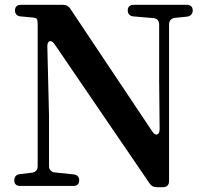

<svg xmlns="http://www.w3.org/2000/svg" viewBox="-20 -763 854 795"><path d="M39 -16C39 -1 48 7 64 7H283C299 7 308 -1 308 -16C308 -31 299 -40 284 -41L207 -49C192 -51 183 -60 183 -75V-282L176 -570C175 -595 192 -601 206 -580L599 -4C606 7 616 12 629 12H655C671 12 680 3 680 -13V-662C680 -677 689 -687 704 -689L754 -694C769 -696 778 -705 778 -720C778 -735 769 -743 753 -743H534C518 -743 509 -735 509 -720C509 -705 518 -696 533 -695L615 -688C630 -687 639 -677 639 -662V-430L641 -228C641 -203 624 -198 611 -218L271 -727C264 -738 254 -743 241 -743H67C51 -743 42 -735 42 -720C42 -705 51 -696 66 -695L110 -691C123 -690 129 -688 132 -685C135 -681 136 -674 136 -662V-75C136 -60 128 -50 113 -48L62 -42C47 -40 39 -31 39 -16Z"/></svg>

Font: 寒蝉锦书宋Pro Soft
Style: Regular
Weight: 700
Designer: 寒蝉锦书宋{Warren} 思源宋体{Ryoko NISHIZUKA 西塚涼子 (kana & ideographs); Frank Grießhammer (Latin, Greek & Cyrillic); Wenlong ZHANG 
Foundry: Adobe & ChillType
Version: Version 2.000;Glyphs 3.1.1 (3135)